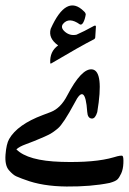

<svg xmlns="http://www.w3.org/2000/svg" viewBox="-26 -606 472 700"><path d="M328.6 -197.3Q321.3 -173.3 309.1 -173.8Q293.5 -174.3 292 -198.2Q284.7 -308.6 245.6 -230Q205.1 -154.8 185.1 -137.9Q165 -121.1 150.4 -114.3Q135.3 -106.9 119.6 -100.6Q104 -94.2 98.6 -91.8Q93.3 -89.4 68.6 -80.3Q43.9 -71.3 33.7 -61.5Q75.2 -19.5 197.5 -15.9Q319.8 -12.2 389.2 -32.7Q417.5 -41.5 421.1 -37.1Q424.8 -32.7 423.8 -10.7Q422.9 11.2 415.8 26.6Q408.7 42 401.6 48.6Q394.5 55.2 373.5 61Q305.7 74.7 216.8 74Q127.9 73.2 65.4 49.3Q63 48.8 54.4 45.4Q45.9 42 33.9 37.1Q22 32.2 6.6 14.6Q-8.8 -2.9 -5.9 -42Q-2.9 -81.1 7.3 -99.1Q37.6 -151.9 129.9 -186.5Q144 -191.4 159.7 -197.8Q195.3 -211.9 218.8 -257.3Q271.5 -358.4 310.5 -353Q353.5 -346.7 328.6 -197.3ZM265.1 -517.1Q225.6 -545.4 203.6 -518.6Q193.4 -504.9 211.4 -489.7Q229.5 -474.6 252.9 -479.5Q278.8 -490.7 316.9 -511.7Q323.7 -514.6 323.7 -508.8L321.3 -470.7Q321.3 -465.8 316.9 -462.9Q267.6 -438 162.1 -375.5Q157.2 -372.6 157.2 -376.5Q154.8 -418.5 186 -440.4Q149.4 -466.3 158.7 -500.5Q215.8 -628.9 279.8 -564.9Q286.1 -559.6 286.6 -553.2Q283.7 -535.2 277.8 -524.4Q272 -513.7 265.1 -517.1Z"/></svg>

Font: Amiri Typewriter
Style: Bold
Weight: 700
Monospace: yes
Designer: Khaled Hosny
Version: Version 1.1